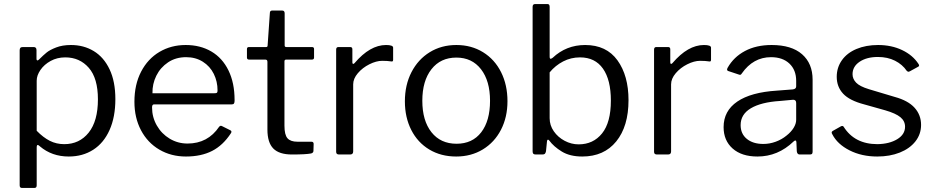

<svg xmlns="http://www.w3.org/2000/svg" viewBox="-20 -762 4609 947"><path d="M160 -515V-473Q160 -464 165 -464Q168 -464 173 -469Q194 -490 210 -503Q226 -516 257 -528Q288 -540 330 -540Q393 -540 442.5 -510Q492 -480 520.5 -420Q549 -360 549 -273Q549 -185 520.5 -121Q492 -57 440 -23.5Q388 10 319 10Q236 10 177 -40Q170 -47 166 -47Q161 -47 161 -34V152Q161 165 150 165H88Q77 165 77 152V-514Q77 -522 80.5 -526Q84 -530 93 -530H146Q160 -530 160 -515ZM297 -51Q372 -51 417.5 -108Q463 -165 463 -272Q463 -376 418 -427.5Q373 -479 302 -479Q262 -479 230 -461.5Q198 -444 179.5 -417Q161 -390 161 -364V-117Q193 -84 225.5 -67.5Q258 -51 297 -51Z M905 -54Q1005 -54 1061 -137Q1065 -141 1068 -141.5Q1071 -142 1075 -140L1117 -119Q1125 -114 1119 -105Q1080 -45 1026 -17.5Q972 10 897 10Q824 10 766 -24Q708 -58 675.5 -119.5Q643 -181 643 -260Q643 -345 676 -408.5Q709 -472 766.5 -506Q824 -540 896 -540Q968 -540 1022.5 -508Q1077 -476 1107 -414.5Q1137 -353 1137 -269V-265Q1137 -256 1134 -251.5Q1131 -247 1122 -247H739Q730 -247 730 -232Q730 -184 753.5 -143Q777 -102 817 -78Q857 -54 905 -54ZM1036 -302Q1047 -302 1050 -304.5Q1053 -307 1053 -316Q1053 -360 1034.5 -397.5Q1016 -435 980.5 -457.5Q945 -480 898 -480Q847 -480 809 -454.5Q771 -429 751 -388.5Q731 -348 732 -302Z M1391 -468Q1383 -468 1383 -459V-142Q1383 -97 1398 -80Q1413 -63 1447 -63H1516Q1527 -63 1527 -52L1526 -18Q1526 -8 1514 -5Q1488 0 1420 0Q1357 0 1328 -29.5Q1299 -59 1299 -123V-457Q1299 -468 1289 -468H1209Q1198 -468 1198 -478V-520Q1198 -530 1208 -530H1293Q1300 -530 1300 -538L1311 -697Q1311 -710 1322 -710H1372Q1384 -710 1384 -696V-538Q1384 -530 1392 -530H1518Q1529 -530 1529 -521V-478Q1529 -468 1518 -468Z M1638 -13V-517Q1638 -530 1649 -530H1707Q1718 -530 1718 -519V-454Q1718 -448 1721.5 -447Q1725 -446 1729 -451Q1805 -540 1884 -540Q1919 -540 1919 -527V-467Q1919 -457 1910 -459Q1892 -462 1865 -462Q1836 -462 1802 -445Q1768 -428 1745 -401Q1722 -374 1722 -346V-15Q1722 0 1707 0H1652Q1638 0 1638 -13Z M1977 -262Q1977 -343 2009.5 -406Q2042 -469 2099.5 -504.5Q2157 -540 2231 -540Q2305 -540 2362.5 -504.5Q2420 -469 2451.5 -406Q2483 -343 2483 -263Q2483 -184 2451 -122Q2419 -60 2361.5 -25Q2304 10 2230 10Q2155 10 2097.5 -24.5Q2040 -59 2008.5 -121Q1977 -183 1977 -262ZM2397 -265Q2397 -363 2352.5 -420.5Q2308 -478 2231 -478Q2153 -478 2108 -420.5Q2063 -363 2063 -265Q2063 -167 2108 -110Q2153 -53 2232 -53Q2310 -53 2353.5 -109.5Q2397 -166 2397 -265Z M2623 0Q2614 0 2610.5 -3.5Q2607 -7 2607 -16V-728Q2607 -742 2619 -742H2681Q2691 -742 2691 -728V-483Q2691 -472 2696 -472Q2699 -472 2706 -477Q2773 -540 2866 -540Q2971 -540 3025.5 -464.5Q3080 -389 3080 -268Q3080 -139 3019.5 -64.5Q2959 10 2852 10Q2791 10 2751 -14.5Q2711 -39 2689 -69Q2686 -73 2683 -73Q2679 -73 2678 -66L2673 -16Q2671 -7 2667.5 -3.5Q2664 0 2655 0ZM2691 -179Q2691 -144 2711.5 -114.5Q2732 -85 2765 -67.5Q2798 -50 2834 -50Q2906 -50 2949.5 -104Q2993 -158 2993 -266Q2993 -368 2954 -423.5Q2915 -479 2841 -479Q2796 -479 2757.5 -459Q2719 -439 2691 -405Z M3206 -13V-517Q3206 -530 3217 -530H3275Q3286 -530 3286 -519V-454Q3286 -448 3289.5 -447Q3293 -446 3297 -451Q3373 -540 3452 -540Q3487 -540 3487 -527V-467Q3487 -457 3478 -459Q3460 -462 3433 -462Q3404 -462 3370 -445Q3336 -428 3313 -401Q3290 -374 3290 -346V-15Q3290 0 3275 0H3220Q3206 0 3206 -13Z M3716 10Q3638 10 3593.5 -29.5Q3549 -69 3549 -135Q3549 -215 3616.5 -261Q3684 -307 3812 -315L3890 -321Q3907 -323 3907 -336V-363Q3907 -417 3873.5 -448.5Q3840 -480 3783 -480Q3695 -480 3639 -400Q3636 -395 3633 -393.5Q3630 -392 3625 -394L3571 -412Q3566 -414 3566 -419Q3566 -422 3569 -428Q3599 -481 3654.5 -510.5Q3710 -540 3786 -540Q3884 -540 3936 -494.5Q3988 -449 3988 -369V-15Q3988 -6 3985 -3Q3982 0 3974 0H3924Q3912 0 3910 -16L3908 -62Q3907 -69 3903 -69Q3899 -69 3894 -64Q3817 10 3716 10ZM3892 -270 3827 -264Q3734 -258 3683.5 -228Q3633 -198 3633 -145Q3633 -102 3663.5 -77Q3694 -52 3745 -52Q3776 -52 3806 -63Q3836 -74 3859 -93Q3882 -111 3894.5 -131.5Q3907 -152 3907 -171V-254Q3907 -270 3892 -270Z M4310 -481Q4255 -481 4220 -457.5Q4185 -434 4185 -396Q4185 -373 4202.5 -354.5Q4220 -336 4266 -322L4393 -284Q4459 -266 4491 -230.5Q4523 -195 4523 -146Q4523 -100 4495 -64.5Q4467 -29 4418 -9.5Q4369 10 4307 10Q4230 10 4170 -20.5Q4110 -51 4085 -100Q4082 -105 4082 -108Q4082 -113 4087 -116L4126 -138Q4136 -144 4141 -137Q4195 -51 4308 -51Q4367 -52 4405.5 -75.5Q4444 -99 4444 -137Q4444 -165 4421 -184Q4398 -203 4346 -218L4243 -247Q4170 -266 4138.5 -300Q4107 -334 4107 -383Q4107 -429 4132.5 -465Q4158 -501 4204.5 -520.5Q4251 -540 4311 -540Q4377 -540 4429.5 -515Q4482 -490 4510 -447Q4517 -437 4509 -433L4467 -410Q4463 -408 4461 -408Q4457 -408 4452 -413Q4431 -444 4394.5 -462.5Q4358 -481 4310 -481Z"/></svg>

Font: Libre Franklin
Style: Regular
Weight: 400
Designer: Pablo Impallari, Rodrigo Fuenzalida
Foundry: Impallari Type
Version: Version 1.002; ttfautohint (v1.5)